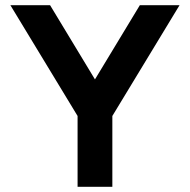

<svg xmlns="http://www.w3.org/2000/svg" viewBox="-20 -720 732 740"><path d="M279 0H413V-273L672 -700H519L346 -414L173 -700H20L279 -273Z"/></svg>

Font: Overpass ExtraBold
Style: Regular
Weight: 800
Designer: Delve Withrington, Thomas Jockin
Foundry: Delve Fonts
Version: Version 3.000;DELV;Overpass